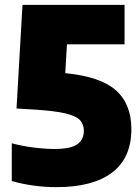

<svg xmlns="http://www.w3.org/2000/svg" viewBox="-20 -760 578 790"><path d="M212.5 10Q163.5 10 117.2 3.5Q71 -3 28.5 -15V-170.5Q68.5 -159.5 116.8 -153.2Q165 -147 205.5 -147Q269.5 -147 297.2 -165.8Q325 -184.5 325 -222Q325 -247.5 310 -264.8Q295 -282 251.8 -292.8Q208.5 -303.5 124.5 -309L48 -313.5L72.5 -740H492.5V-577.5H255.5L248.5 -459Q393 -445 456.8 -388.5Q520.5 -332 520.5 -228.5Q520.5 -110 441.2 -50Q362 10 212.5 10Z"/></svg>

Font: Encode Sans SemiCondensed SemiCondensed Black
Style: Regular
Weight: 900
Width: 4
Designer: Multiple Designers
Foundry: Impallari Type
Version: Version 3.000; ttfautohint (v1.8.3) -l 8 -r 50 -G 200 -x 14 